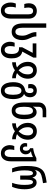

<svg xmlns="http://www.w3.org/2000/svg" viewBox="1588 -2398 1060 4276"><g transform="rotate(90 2118.0 -260.0)"><path d="M217 250Q153 250 113.5 218Q74 186 55 137Q36 88 36 39Q36 -2 43.5 -32.5Q51 -63 59 -82H148Q144 -68 138 -40Q132 -12 132 33Q132 66 139.5 97Q147 128 165 147.5Q183 167 215 167Q259 167 279 129Q299 91 299 19V-364Q299 -467 223 -467Q186 -467 167 -439.5Q148 -412 148 -364Q148 -317 159 -271H69Q61 -299 57 -320.5Q53 -342 53 -371Q53 -459 101 -504.5Q149 -550 224 -550Q298 -550 346.5 -503.5Q395 -457 395 -364V20Q395 127 348.5 188.5Q302 250 217 250Z M686 10Q597 10 549 -53Q501 -116 501 -244V-760H597V-242Q597 -161 618.5 -117Q640 -73 687 -73Q733 -73 754 -114.5Q775 -156 775 -221Q775 -264 767 -295.5Q759 -327 745 -355Q725 -396 710 -438Q695 -480 695 -540H791Q791 -497 804 -459Q817 -421 836 -382Q853 -349 863 -310.5Q873 -272 873 -221Q873 -157 852 -104.5Q831 -52 789.5 -21Q748 10 686 10Z M1092 250Q1045 250 1010.5 232Q976 214 954 184Q932 154 921 119Q910 84 910 51Q910 19 916.5 -8.5Q923 -36 931 -56H1019Q1014 -40 1010 -14.5Q1006 11 1006 45Q1006 72 1013.5 100.5Q1021 129 1040 148Q1059 167 1091 167Q1182 167 1182 16Q1182 -76 1151.5 -114.5Q1121 -153 1068 -153H1032V-223L1157 -458H947V-540H1263V-474L1129 -226Q1170 -220 1204.5 -194Q1239 -168 1259.5 -117Q1280 -66 1280 17Q1280 127 1229 188.5Q1178 250 1092 250Z M1367 0V-83Q1391 -83 1419 -88Q1447 -93 1480 -108V-111Q1420 -153 1388.5 -214.5Q1357 -276 1357 -355Q1357 -412 1380 -456Q1403 -500 1445 -525Q1487 -550 1545 -550Q1603 -550 1645 -525Q1687 -500 1710 -456Q1733 -412 1733 -355Q1733 -276 1701 -214.5Q1669 -153 1610 -111V-108Q1642 -94 1670.5 -88.5Q1699 -83 1723 -83V0Q1677 0 1631.5 -16Q1586 -32 1545 -62Q1504 -32 1458.5 -16Q1413 0 1367 0ZM1545 -144Q1584 -180 1610 -229Q1636 -278 1636 -354Q1636 -406 1610.5 -436.5Q1585 -467 1545 -467Q1505 -467 1479.5 -436.5Q1454 -406 1454 -354Q1454 -278 1480 -229Q1506 -180 1545 -144Z M1998 250Q1935 250 1893 214.5Q1851 179 1830.5 117.5Q1810 56 1810 -21Q1810 -142 1853 -206.5Q1896 -271 1976 -288Q2024 -298 2038.5 -327.5Q2053 -357 2053 -399Q2053 -430 2039.5 -452.5Q2026 -475 1998 -475Q1943 -475 1943 -405Q1943 -392 1944 -381Q1945 -370 1948 -358H1859Q1855 -371 1853 -383.5Q1851 -396 1851 -413Q1851 -475 1892 -512.5Q1933 -550 1998 -550Q2068 -550 2107 -507.5Q2146 -465 2146 -397Q2146 -361 2131 -324.5Q2116 -288 2075 -268V-265Q2136 -240 2161.5 -175.5Q2187 -111 2187 -21Q2187 56 2167.5 117.5Q2148 179 2106 214.5Q2064 250 1998 250ZM1999 167Q2047 167 2069 119Q2091 71 2091 -21Q2091 -112 2069 -159.5Q2047 -207 1999 -207Q1951 -207 1929.5 -159.5Q1908 -112 1908 -20Q1908 70 1930 118.5Q1952 167 1999 167Z M2445 10Q2357 10 2309.5 -58Q2262 -126 2262 -267V-588Q2262 -646 2286.5 -684Q2311 -722 2351.5 -741Q2392 -760 2441 -760H2592V-680H2453Q2409 -680 2383.5 -657Q2358 -634 2358 -587V-545Q2358 -529 2357 -511Q2356 -493 2354 -469H2359Q2401 -546 2479 -546Q2553 -546 2593.5 -474Q2634 -402 2634 -269Q2634 -143 2586.5 -66.5Q2539 10 2445 10ZM2446 -73Q2494 -73 2515 -123.5Q2536 -174 2536 -268Q2536 -363 2516 -413.5Q2496 -464 2452 -464Q2403 -464 2380.5 -419Q2358 -374 2358 -278V-261Q2358 -169 2379 -121Q2400 -73 2446 -73Z M2726 0V-83Q2750 -83 2778 -88Q2806 -93 2839 -108V-111Q2779 -153 2747.5 -214.5Q2716 -276 2716 -355Q2716 -412 2739 -456Q2762 -500 2804 -525Q2846 -550 2904 -550Q2962 -550 3004 -525Q3046 -500 3069 -456Q3092 -412 3092 -355Q3092 -276 3060 -214.5Q3028 -153 2969 -111V-108Q3001 -94 3029.5 -88.5Q3058 -83 3082 -83V0Q3036 0 2990.5 -16Q2945 -32 2904 -62Q2863 -32 2817.5 -16Q2772 0 2726 0ZM2904 -144Q2943 -180 2969 -229Q2995 -278 2995 -354Q2995 -406 2969.5 -436.5Q2944 -467 2904 -467Q2864 -467 2838.5 -436.5Q2813 -406 2813 -354Q2813 -278 2839 -229Q2865 -180 2904 -144Z M3394 250Q3346 250 3311.5 232Q3277 214 3255 184.5Q3233 155 3222.5 121Q3212 87 3212 54Q3212 21 3217.5 -2Q3223 -25 3233 -48H3321Q3316 -30 3312 -5Q3308 20 3308 49Q3308 75 3315.5 102.5Q3323 130 3341.5 148.5Q3360 167 3392 167Q3437 167 3457.5 128.5Q3478 90 3478 18V-463Q3452 -448 3419 -436.5Q3386 -425 3351 -420V-417Q3378 -403 3397.5 -374.5Q3417 -346 3417 -304Q3417 -246 3381.5 -209.5Q3346 -173 3292 -173Q3233 -173 3199.5 -207Q3166 -241 3166 -291Q3166 -314 3172 -334H3247Q3245 -326 3244 -318Q3243 -310 3243 -301Q3243 -274 3255 -257Q3267 -240 3291 -240Q3315 -240 3326 -260Q3337 -280 3337 -311Q3337 -350 3320.5 -371.5Q3304 -393 3280 -401V-468Q3343 -477 3399 -495.5Q3455 -514 3501 -540H3573V25Q3573 132 3526 191Q3479 250 3394 250Z M3730 0Q3701 -73 3689 -141Q3677 -209 3677 -288V-344Q3677 -435 3691.5 -513Q3706 -591 3745 -647.5Q3784 -704 3857 -730Q3889 -741 3935.5 -751Q3982 -761 4046 -770L4059 -688Q4010 -680 3960 -670.5Q3910 -661 3882 -651Q3832 -634 3804.5 -600.5Q3777 -567 3762 -502H3764Q3780 -529 3800 -537.5Q3820 -546 3839 -546Q3873 -546 3898 -521.5Q3923 -497 3935 -452H3937Q3948 -497 3976 -521.5Q4004 -546 4045 -546Q4117 -546 4156 -475.5Q4195 -405 4195 -276Q4195 -203 4182.5 -137Q4170 -71 4142 0H4052Q4076 -65 4087 -134.5Q4098 -204 4098 -276Q4098 -371 4083.5 -417.5Q4069 -464 4034 -464Q4006 -464 3994 -429Q3982 -394 3982 -318V-180H3890V-318Q3890 -394 3878 -429Q3866 -464 3839 -464Q3803 -464 3788.5 -418Q3774 -372 3774 -274Q3774 -127 3820 0Z"/></g></svg>

Font: Noto Sans Georgian ExtraCondensed Medium
Style: Regular
Weight: 500
Width: 2
Designer: Monotype Design Team, Akaki Razmadze
Foundry: Google LLC
Version: Version 2.005; ttfautohint (v1.8.4.7-5d5b)